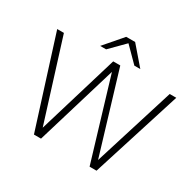

<svg xmlns="http://www.w3.org/2000/svg" viewBox="-189 -1128 1370 1342"><g transform="rotate(30 495.5 -457.0)"><path d="M692 0H748L976 -720H923L720 -70L524 -720H467L272 -72L69 -720H15L243 0H300L496 -652ZM334 -768H382L496 -883L610 -768H658L532 -914H460Z"/></g></svg>

Font: Aspekta 200
Style: Regular
Weight: 200
Designer: Ivo Dolenc
Version: Version 2.000